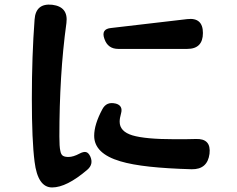

<svg xmlns="http://www.w3.org/2000/svg" viewBox="-20 -774 1040 844"><path d="M209 50Q146 50 132 -63Q120 -156 120 -340Q120 -528 132 -688Q137 -761 210 -753Q281 -744 272 -673Q256 -557 248.5 -432.5Q241 -308 241 -174Q241 -129 245 -112Q248 -94 257 -89Q265 -84 281 -84Q302 -84 330 -99Q347 -108 358 -105.5Q369 -103 377 -86Q392 -52 364 -28Q273 50 209 50ZM823 -30Q715 -33 637 -41.5Q559 -50 509 -65Q394 -99 394 -177Q394 -227 430 -294Q448 -328 487 -319H488Q522 -310 512 -275Q506 -254 506 -239Q506 -196 562 -179Q619 -162 748 -162Q769 -162 791.5 -162Q814 -162 840 -163Q909 -166 901 -98Q892 -29 823 -30ZM500 -559Q454 -559 439 -603Q423 -647 469 -651L803 -690Q872 -698 872 -629Q872 -559 803 -559Z"/></svg>

Font: MaokenZhuyuanTi
Style: Regular
Weight: 400
Designer: Fontworks Inc & LongZhuTi team: ZERO子、时光羊、荆南、频凡、刘鹏、Little White Dog、帆影Magmeta、奈白不弍、白日月球、ChaoTawei、雨三（排名不分先后）
Version: Version 1.000; 20230222